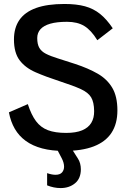

<svg xmlns="http://www.w3.org/2000/svg" viewBox="-20 -748 644 967"><path d="M303.2 12.2Q240.7 12.2 192.6 -0.5Q144.5 -13.2 110.1 -38.1Q75.7 -63 54.7 -99.1Q33.7 -135.3 24.9 -182.1L120.1 -223.6Q137.7 -169.4 161.4 -137.7Q185.1 -106 221.4 -92.3Q257.8 -78.6 313 -78.6Q362.3 -78.6 393.6 -91.6Q424.8 -104.5 439.7 -129.2Q454.6 -153.8 454.1 -188.5Q453.6 -233.4 439 -257.8Q424.3 -282.2 387 -299.3Q349.6 -316.4 280.3 -338.9Q211.4 -361.3 159.7 -383.8Q107.9 -406.2 79.1 -444.1Q50.3 -481.9 50.3 -549.3Q50.3 -607.9 77.9 -647.7Q105.5 -687.5 161.9 -707.8Q218.3 -728 304.7 -728Q365.2 -728 408 -716.3Q450.7 -704.6 483.9 -678Q517.1 -651.4 547.9 -605.5L470.2 -545.4Q439 -596.2 404.3 -617.2Q369.6 -638.2 317.4 -638.2Q266.6 -638.2 233.4 -628.7Q200.2 -619.1 183.8 -600.8Q167.5 -582.5 167.5 -556.2Q167.5 -525.4 178 -507.1Q188.5 -488.8 211.4 -477.1Q234.4 -465.3 270.8 -454.1Q307.1 -442.9 358.9 -425.8Q424.3 -404.3 471.9 -377Q519.5 -349.6 545.4 -305.9Q571.3 -262.2 571.3 -191.9Q571.3 -124.5 541.5 -79.1Q511.7 -33.7 452.1 -10.7Q392.6 12.2 303.2 12.2ZM285.2 199.2Q251 199.2 217.3 185.5V124Q241.2 132.3 259.3 132.3Q282.2 132.3 292.5 120.4Q302.7 108.4 302.7 91.3Q302.7 81.5 299.6 70.6Q296.4 59.6 291 49.3L265.1 0H340.3L371.6 49.3Q379.9 61.5 383.5 75.7Q387.2 89.8 387.2 104.5Q387.2 150.9 357.9 175Q328.6 199.2 285.2 199.2Z"/></svg>

Font: Pontano Sans
Style: Bold
Weight: 700
Designer: Vernon Adams
Foundry: Vernon Adams
Version: Version 2.001